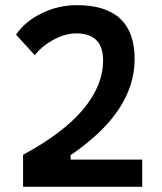

<svg xmlns="http://www.w3.org/2000/svg" viewBox="-20 -723 626 743"><path d="M69.3 0V-124Q225.6 -208.5 302.2 -300.3Q378.9 -392.1 378.9 -489.3Q378.9 -593.8 275.4 -593.8Q234.4 -593.8 190.2 -570.8Q146 -547.9 114.3 -509.8L42 -588.9Q77.1 -640.6 141.8 -671.9Q206.5 -703.1 277.3 -703.1Q501 -703.1 501 -494.1Q501 -393.1 439.9 -300.8Q378.9 -208.5 253.4 -122.6V-105.5H530.3V0Z"/></svg>

Font: CaskaydiaCove NF SemiBold
Style: Regular
Weight: 600
Designer: Aaron Bell
Foundry: Saja Typeworks
Version: Version 2111.001; VTT 6.35;Nerd Fonts 3.2.1